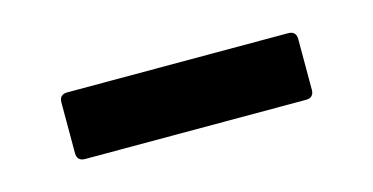

<svg xmlns="http://www.w3.org/2000/svg" viewBox="-29 -421 449 231"><g transform="rotate(-15 196.0 -305.5)"><path d="M58 -347H333Q343 -347 343 -337V-274Q343 -264 333 -264H58Q48 -264 48 -274V-337Q48 -347 58 -347Z"/></g></svg>

Font: Barlow Semi Condensed Medium
Style: Regular
Weight: 500
Width: 4
Designer: Jeremy Tribby
Foundry: Tribby Type
Version: Version 1.422; ttfautohint (v1.8)